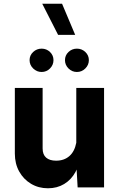

<svg xmlns="http://www.w3.org/2000/svg" viewBox="-20 -1011 640 1036"><path d="M385.7 -822.8 314.9 -990.7H208L293.5 -822.8ZM391.6 -536.6V-129.4L398.9 0H541.5V-536.6ZM60.1 -182.1Q60.1 -127.9 83.5 -85.7Q106.9 -43.5 147.5 -19.3Q188 4.9 238.8 4.9Q288.1 4.9 326.2 -18.1Q364.3 -41 387.2 -82.8Q410.2 -124.5 413.1 -181.2L391.6 -240.7Q382.3 -192.9 354 -168.5Q325.7 -144 282.7 -144Q248 -144 229 -160.4Q210 -176.8 210 -210V-536.6H60.1ZM139.6 -686.5Q139.6 -660.6 158.9 -641.6Q178.2 -622.6 204.6 -622.6Q231 -622.6 249.8 -641.6Q268.6 -660.6 268.6 -686.5Q268.6 -712.4 249.8 -730.5Q231 -748.5 204.6 -748.5Q178.2 -748.5 158.9 -730.5Q139.6 -712.4 139.6 -686.5ZM330.6 -686.5Q330.6 -660.6 349.6 -641.6Q368.7 -622.6 395 -622.6Q421.4 -622.6 440.4 -641.6Q459.5 -660.6 459.5 -686.5Q459.5 -712.4 440.4 -730.5Q421.4 -748.5 395 -748.5Q368.7 -748.5 349.6 -730.5Q330.6 -712.4 330.6 -686.5Z"/></svg>

Font: Estedad-FD-VF Thin
Style: Regular
Weight: 100
Designer: Amin Abedi
Version: Version 5.0